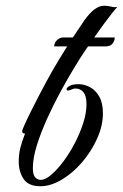

<svg xmlns="http://www.w3.org/2000/svg" viewBox="-20 -641 427 666"><path d="M120 5Q79 5 62 -20Q45 -45 45 -81Q45 -106 50.5 -128Q56 -150 67 -178H65Q57 -178 57 -186Q57 -190 65.5 -209Q74 -228 87.5 -255Q101 -282 115.5 -310Q130 -338 142 -360Q162 -397 186 -436.5Q210 -476 233.5 -512Q257 -548 273 -571Q309 -621 340 -621H345Q354 -621 365.5 -618Q377 -615 387 -617Q372 -601 341.5 -559.5Q311 -518 275 -465Q260 -443 237.5 -406Q215 -369 190 -323Q165 -277 143.5 -229.5Q122 -182 108 -137.5Q94 -93 94 -58Q94 -35 102 -26Q110 -17 122 -17Q137 -17 157.5 -34.5Q178 -52 199.5 -80.5Q221 -109 239 -143.5Q257 -178 268.5 -213.5Q280 -249 280 -279Q280 -308 269.5 -321Q259 -334 242 -334Q235 -334 228 -330.5Q221 -327 216 -327Q211 -327 211 -332Q211 -337 221.5 -343Q232 -349 253 -349Q272 -349 291.5 -339Q311 -329 324 -306.5Q337 -284 337 -248Q337 -205 317 -160.5Q297 -116 265 -78.5Q233 -41 194.5 -18Q156 5 120 5ZM168 -480Q168 -492 177.5 -501.5Q187 -511 199 -511H378Q378 -500 370.5 -490Q363 -480 346 -480Z"/></svg>

Font: Great Vibes
Style: Regular
Weight: 400
Designer: Robert E. Leuschke, Viktoriya Grabowska, Viviana Monsalve, Eben Sorkin
Foundry: Robert E. Leuschke
Version: Version 1.103; ttfautohint (v1.8.4.7-5d5b)